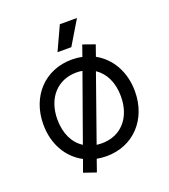

<svg xmlns="http://www.w3.org/2000/svg" viewBox="-141 -802 864 979"><g transform="rotate(-20 291.5 -312.5)"><path d="M390 -700H297L237 -570H312ZM413 -481 434 -541 369 -564 348 -504C330 -508 311 -510 292 -510C146 -510 43 -401 43 -248C43 -141 93 -56 173 -14L149 52L216 75L239 9C256 12 274 14 292 14C437 14 540 -95 540 -248C540 -354 491 -438 413 -481ZM119 -248C119 -363 188 -440 292 -440C303 -440 314 -439 324 -437L197 -82C148 -113 119 -171 119 -248ZM292 -56C282 -56 272 -57 263 -58L388 -412C436 -380 464 -323 464 -248C464 -132 395 -56 292 -56Z"/></g></svg>

Font: Space Text
Style: Regular
Weight: 400
Designer: Florian Karsten (Space Text), Colophon Foundry (Space Mono)
Foundry: Florian Karsten
Version: Version 1.003;PS 001.003;hotconv 1.0.88;makeotf.lib2.5.64775